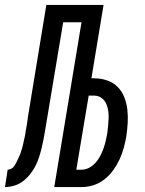

<svg xmlns="http://www.w3.org/2000/svg" viewBox="-64 -755 584 775"><path d="M-44 0 -33 -70Q-26 -70 -18.5 -74Q-11 -78 -6.5 -84.5Q-2 -91 1.5 -98Q5 -105 8 -112Q11 -119 14.5 -126Q18 -133 20 -140Q22 -147 24.5 -154.5Q27 -162 28.5 -169Q30 -176 31.5 -183.5Q33 -191 35 -198.5Q37 -206 38 -213Q39 -220 40 -228L45 -255Q47 -270 49 -285Q51 -300 54 -315L123 -735H354L305 -439H316Q343 -439 368 -430.5Q393 -422 410.5 -404.5Q428 -387 437.5 -363Q447 -339 450 -313Q453 -287 451.5 -260Q450 -233 446 -206V-205Q442 -182 435.5 -158Q429 -134 418.5 -111.5Q408 -89 393 -68Q378 -47 357.5 -31Q337 -15 313.5 -7.5Q290 0 266 0H155L265 -665H191L118 -228Q115 -210 111.5 -191.5Q108 -173 103.5 -155Q99 -137 93 -118.5Q87 -100 78 -83Q69 -66 56.5 -50.5Q44 -35 28 -23Q12 -11 -7 -5.5Q-26 0 -44 0ZM244 -70H265Q281 -70 296 -78Q311 -86 322 -98.5Q333 -111 340.5 -125.5Q348 -140 353.5 -155Q359 -170 362.5 -185.5Q366 -201 369 -217Q371 -233 372.5 -248.5Q374 -264 374.5 -279.5Q375 -295 372.5 -310.5Q370 -326 363.5 -339Q357 -352 344.5 -360.5Q332 -369 316 -369H294Z"/></svg>

Font: Iosevka SS18
Style: Italic
Weight: 400
Italic angle: -9°
Monospace: yes
Designer: Belleve Invis
Foundry: Belleve Invis
Version: Version 25.1.1; ttfautohint (v1.8.4)